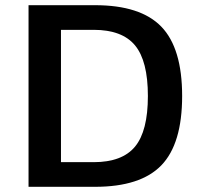

<svg xmlns="http://www.w3.org/2000/svg" viewBox="-20 -720 772 740"><path d="M346 0H90V-700H346Q522 -700 602 -617Q682 -534 682 -350Q682 -166 602 -83Q522 0 346 0ZM341 -605H215V-95H341Q451 -95 500.5 -155Q550 -215 550 -350Q550 -485 500.5 -545Q451 -605 341 -605Z"/></svg>

Font: Fivo Sans Med
Style: Regular
Weight: 450
Designer: Alexander Slobzheninov
Foundry: Alexander Slobzheninov
Version: 1.0